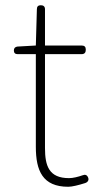

<svg xmlns="http://www.w3.org/2000/svg" viewBox="-20 -701 374 734"><path d="M152 -314V-494H230H292C303 -494 308 -500 308 -511C308 -522 303 -527 292 -527H152V-666C152 -676 146 -681 136 -681C126 -681 121 -676 121 -666L117 -527L47 -523C38 -522 33 -517 33 -508C33 -499 38 -494 47 -494H117V-140C117 -48 143 13 241 13C255 13 280 7 305 -1C315 -4 321 -12 317 -22C313 -32 306 -35 296 -31C279 -25 259 -20 244 -20C167 -20 152 -67 152 -135Z"/></svg>

Font: GenSenRounded2 TW EL
Style: Regular
Weight: 250
Version: Version 2.100;PS 2.1;hotconv 16.6.51;makeotf.lib2.5.65220 DE